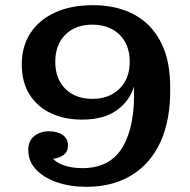

<svg xmlns="http://www.w3.org/2000/svg" viewBox="-20 -711 731 740"><path d="M636 -368Q637 -248 598.5 -164Q560 -80 487 -35.5Q414 9 314 9Q250 9 199.5 -8.5Q149 -26 119 -57.5Q89 -89 89 -133Q89 -168 112 -186.5Q135 -205 168 -205Q202 -205 222 -190.5Q242 -176 242 -151Q242 -127 226 -114.5Q210 -102 184 -99Q202 -81 231.5 -72Q261 -63 298 -63Q406 -63 454 -146.5Q502 -230 496 -377Q480 -322 430 -286Q380 -250 296 -250Q229 -250 176.5 -274.5Q124 -299 94 -346.5Q64 -394 64 -463Q64 -532 97 -583Q130 -634 191.5 -662.5Q253 -691 339 -691Q428 -691 495 -656Q562 -621 599.5 -549.5Q637 -478 636 -368ZM336 -616Q271 -616 232 -577.5Q193 -539 193 -473Q193 -407 232 -368.5Q271 -330 336 -330Q401 -330 440.5 -369Q480 -408 480 -473Q480 -539 440.5 -577.5Q401 -616 336 -616Z"/></svg>

Font: Montagu Slab 16pt Medium
Style: Regular
Weight: 500
Designer: Florian Karsten
Foundry: Florian Karsten
Version: Version 1.000; ttfautohint (v1.8.3)